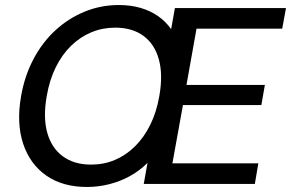

<svg xmlns="http://www.w3.org/2000/svg" viewBox="-20 -732 1158 764"><path d="M326 12Q229 12 164 -33.5Q99 -79 72 -160.5Q45 -242 64 -350Q78 -430 113 -496.5Q148 -563 200 -611Q252 -659 316.5 -685.5Q381 -712 453 -712Q500 -712 539.5 -700.5Q579 -689 609.5 -667.5Q640 -646 661 -616L676 -700H1118L1103 -618H762L722 -394H1034L1020 -314H708L666 -82H1008L994 0H552L567 -84Q535 -52 496.5 -31Q458 -10 414.5 1Q371 12 326 12ZM342 -77Q393 -77 437 -95.5Q481 -114 517 -149.5Q553 -185 578 -235.5Q603 -286 614 -350Q629 -435 612 -496Q595 -557 550.5 -589.5Q506 -622 438 -622Q388 -622 343.5 -603.5Q299 -585 263 -550Q227 -515 202 -464.5Q177 -414 166 -350Q151 -265 168 -204Q185 -143 230 -110Q275 -77 342 -77Z"/></svg>

Font: DM Sans 9pt Medium
Style: Italic
Weight: 500
Italic angle: -10°
Version: Version 4.004;gftools[0.9.30]